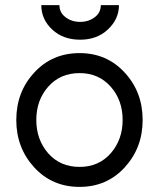

<svg xmlns="http://www.w3.org/2000/svg" viewBox="-20 -720 622 752"><path d="M291.7 -433.7Q366.3 -433.7 413.3 -380.8Q460.3 -328 460.3 -250Q460.3 -172.8 413.3 -119.1Q366.3 -66.3 291.7 -66.3Q216.2 -66.3 169.2 -119.1Q122.2 -172.8 122.2 -250Q122.2 -328 169.2 -380.8Q216.2 -433.7 291.7 -433.7ZM291.7 -512Q184.3 -512 114.2 -435.8Q43.8 -359.9 43.8 -249.9Q43.8 -141 114.2 -64.2Q184.3 12 291.7 12Q398.2 12 468.3 -64.2Q538.7 -141.1 538.7 -250Q538.7 -359.8 468.3 -435.8Q398.2 -512 291.7 -512ZM141.7 -700Q141.7 -644 185 -603.8Q227.5 -564.5 293.9 -564.5Q359.2 -564.5 401.7 -603.8Q446 -644.8 446 -700H374.8Q374.8 -670.7 351.6 -653Q327.4 -634.3 293.8 -634.3Q260.2 -634.3 236.2 -653Q212.8 -670.7 212.8 -700Z"/></svg>

Font: Unageo Variable
Style: Regular
Weight: 300
Designer: Richard Sepsi
Foundry: Richard Sepsi
Version: Version 2.200